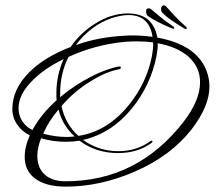

<svg xmlns="http://www.w3.org/2000/svg" viewBox="-20 -669 803 715"><path d="M625 -562Q622 -562 616 -565Q590 -576 568.5 -587Q547 -598 530 -610Q524 -616 524 -626Q524 -638 533 -638Q540 -638 547 -631Q561 -619 580 -603.5Q599 -588 626 -570Q629 -569 629 -564Q629 -562 625 -562ZM671 -561Q668 -561 663 -565Q638 -580 618.5 -593.5Q599 -607 584 -622Q579 -628 580 -638Q582 -650 591 -649Q597 -648 603 -640Q616 -626 632.5 -608Q649 -590 673 -569Q676 -567 675 -562Q675 -560 671 -561ZM225 26Q149 26 108 -6Q72 -35 72 -85Q72 -123 91 -165Q63 -178 44.5 -204.5Q26 -231 26 -263Q26 -337 89 -400Q146 -457 243 -494Q280 -548 336 -582Q395 -619 456 -619Q501 -619 529 -598Q558 -574 566 -529Q710 -503 748 -408Q760 -378 760 -347Q760 -274 694 -188Q616 -88 482 -30Q353 26 225 26ZM262 -501Q307 -517 353 -525.5Q399 -534 445 -536Q453 -537 461.5 -537Q470 -537 477 -537Q496 -537 514 -535.5Q532 -534 548 -532Q536 -613 458 -613Q433 -613 397 -602Q318 -575 262 -501ZM272 -163Q379 -179 459 -277Q526 -359 546 -461Q548 -474 549.5 -486.5Q551 -499 550 -511Q536 -513 520.5 -514Q505 -515 489 -515Q478 -515 466.5 -514.5Q455 -514 443 -513Q390 -508 337.5 -494Q285 -480 235 -457Q204 -395 204 -322V-307Q256 -351 318 -383Q347 -398 373 -407.5Q399 -417 421 -421Q430 -423 430 -418Q430 -412 423 -411Q374 -402 317 -366Q256 -329 209 -274Q223 -207 272 -163ZM224 6Q492 6 664 -216Q725 -295 725 -363Q725 -419 682 -458Q639 -495 567 -508Q568 -497 566.5 -485.5Q565 -474 563 -461Q552 -406 529 -357Q506 -308 471 -265Q395 -172 289 -148Q348 -106 421 -106Q489 -106 541 -144L544 -145Q546 -145 548 -143Q548 -140 546 -138Q494 -99 419 -99Q338 -99 276 -145Q263 -143 250.5 -142Q238 -141 224 -141Q178 -141 133 -154Q119 -118 119 -89Q119 -44 146.5 -19Q174 6 224 6ZM101 -185Q133 -244 191 -296Q190 -302 190 -308.5Q190 -315 190 -322Q190 -389 217 -449Q141 -412 97 -365Q49 -316 49 -265Q49 -239 63.5 -217Q78 -195 101 -185ZM228 -159Q236 -159 243.5 -159.5Q251 -160 258 -161Q213 -201 198 -261Q161 -218 141 -171Q186 -159 228 -159ZM625 -562Q622 -562 616 -565Q590 -576 568.5 -587Q547 -598 530 -610Q524 -616 524 -626Q524 -638 533 -638Q540 -638 547 -631Q561 -619 580 -603.5Q599 -588 626 -570Q629 -569 629 -564Q629 -562 625 -562Z"/></svg>

Font: Passions Conflict
Style: Regular
Weight: 400
Designer: Robert E. Leuschke
Foundry: Robert E. Leuschke
Version: Version 1.010; ttfautohint (v1.8.3)